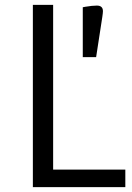

<svg xmlns="http://www.w3.org/2000/svg" viewBox="-20 -767 541 787"><path d="M114.7 -747.1H197.8V-71.8H493.7V0H114.7ZM377 -744.1Q401.9 -744.1 401.9 -721.2Q401.9 -714.8 399.4 -697.8L374 -532.7H319.3V-737.3L330.1 -739.3Q358.4 -744.1 377 -744.1Z"/></svg>

Font: Armata
Style: Regular
Weight: 400
Designer: Viktoriya Grabowska
Foundry: Viktoriya Grabowska
Version: Version 1.003